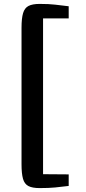

<svg xmlns="http://www.w3.org/2000/svg" viewBox="-20 -868 441 981"><path d="M90 -29V-726Q90 -774 97.8 -800.5Q105.5 -827 125.5 -837.5Q145.5 -848 183 -848Q230.5 -848 261.8 -844.2Q293 -840.5 331 -836V-774H200V22L331 23V82Q293 86.5 261.8 89.8Q230.5 93 183 93Q145 93 125 82.5Q105 72 97.5 45.5Q90 19 90 -29Z"/></svg>

Font: Tracken
Style: Regular
Weight: 400
Designer: Eben Sorkin
Foundry: Eben Sorkin
Version: Version 2.001